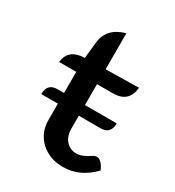

<svg xmlns="http://www.w3.org/2000/svg" viewBox="-147 -665 693 761"><g transform="rotate(30 199.5 -284.5)"><path d="M254.9 7.8Q193.4 7.8 153.3 -29.5Q113.3 -66.9 113.3 -125V-345.2H35.2Q41 -408.2 115.2 -410.2L123 -485.4Q130.9 -555.7 209 -577.1V-412.1L360.4 -415Q354 -344.2 281.7 -344.2H209V-143.1Q209 -105.5 227.8 -85.2Q246.6 -64.9 273.9 -64.9Q300.8 -64.9 334 -87.9Q343.8 -94.7 353 -94.7Q374.5 -94.7 392.6 -55.2Q333 7.8 254.9 7.8ZM308.1 -199.7H37.1Q37.1 -248.5 83.5 -248.5H354.5Q354.5 -199.7 308.1 -199.7Z"/></g></svg>

Font: Bainsley
Style: Regular
Weight: 400
Designer: Paul James MIller
Foundry: High-Logic / Made with FontCreator
Version: Version 1.411;March 28, 2021;FontCreator 13.0.0.2683 64-bit